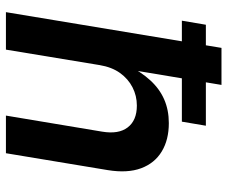

<svg xmlns="http://www.w3.org/2000/svg" viewBox="-80 -688 768 648"><g transform="rotate(90 304.0 -364.0)"><path d="M199.7 -316.4 147.5 0H21L141.6 -727.5H266.6L213.4 -408.2H198.7Q222.2 -455.6 251 -487.1Q279.8 -518.6 315.7 -534.2Q351.6 -549.8 395.5 -549.8Q451.7 -549.8 491.2 -525.9Q530.8 -502 547.9 -456.1Q564.9 -410.2 554.2 -344.2L497.1 0H370.1L424.3 -324.7Q433.6 -380.4 409.9 -411.1Q386.2 -441.9 336.4 -441.9Q303.2 -441.9 274.7 -427.2Q246.1 -412.6 226.3 -385Q206.5 -357.4 199.7 -316.4ZM49.8 -593.8 63.5 -674.8H404.3L390.6 -593.8Z"/></g></svg>

Font: Inter 16pt SemiBold
Style: Italic
Weight: 600
Italic angle: -9.3988°
Version: Version 4.001;git-66647c0bb